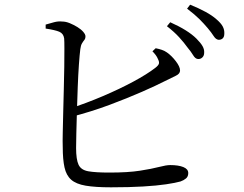

<svg xmlns="http://www.w3.org/2000/svg" viewBox="-20 -801 1040 820"><path d="M825 -549Q814 -550 805 -565Q796 -580 781 -598Q766 -619 745 -642Q724 -665 693 -689L707 -706Q745 -689 773 -671.5Q801 -654 819 -636Q837 -618 845 -604Q853 -590 852 -576Q852 -563 844 -555.5Q836 -548 825 -549ZM454 -1Q387 -1 346 -8Q305 -15 284 -33.5Q263 -52 255.5 -86Q248 -120 248 -172Q247 -195 248 -234.5Q249 -274 250 -322Q251 -370 252.5 -420.5Q254 -471 254.5 -516Q255 -561 255 -593.5Q255 -626 254 -637Q251 -658 233 -665.5Q215 -673 175 -679V-696Q192 -701 210.5 -706Q229 -711 246 -709Q261 -709 278 -702Q295 -695 310.5 -685.5Q326 -676 335.5 -665Q345 -654 345 -646Q345 -636 340 -630Q335 -624 330 -615.5Q325 -607 323 -591Q320 -568 317 -525Q314 -482 312 -429.5Q310 -377 308.5 -325Q307 -273 306 -231.5Q305 -190 305 -169Q305 -120 315.5 -97.5Q326 -75 357 -69.5Q388 -64 447 -64Q527 -64 578 -72Q629 -80 659.5 -88Q690 -96 707 -96Q742 -96 763 -87.5Q784 -79 784 -62Q784 -47 774.5 -39Q765 -31 751 -26Q730 -20 690 -14Q650 -8 591 -4.5Q532 -1 454 -1ZM274 -336Q348 -360 419.5 -390.5Q491 -421 549.5 -452.5Q608 -484 643 -511Q656 -521 658.5 -528.5Q661 -536 655 -548Q651 -558 644.5 -566.5Q638 -575 631 -582L645 -595Q660 -592 671.5 -588Q683 -584 693 -577Q713 -563 731 -539.5Q749 -516 749 -500Q749 -486 731 -477.5Q713 -469 685 -455Q648 -436 586.5 -409Q525 -382 447.5 -353Q370 -324 281 -301ZM914 -631Q902 -632 892.5 -647Q883 -662 867 -681Q851 -700 831.5 -719.5Q812 -739 779 -764L792 -781Q829 -766 857.5 -750.5Q886 -735 904 -719Q924 -702 931.5 -687.5Q939 -673 938 -657Q938 -644 931.5 -637.5Q925 -631 914 -631Z"/></svg>

Font: Noto Serif JP ExtraLight
Style: Regular
Weight: 400
Version: Version 2.003-H1;hotconv 1.1.1;makeotfexe 2.6.0